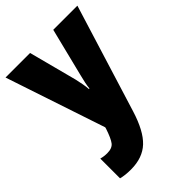

<svg xmlns="http://www.w3.org/2000/svg" viewBox="-231 -651 990 990"><g transform="rotate(-45 263.5 -156.5)"><path d="M1 -553H180L249 -290Q254 -269 258 -246.5Q262 -224 263 -207H267Q270 -239 283 -288L349 -553H525L343 35Q309 145 258.5 192.5Q208 240 123 240Q102 240 84 238Q66 236 51 232V88Q72 94 96 94Q132 94 147.5 74Q163 54 181 0L183 -8Z"/></g></svg>

Font: Noto Sans Gujarati UI Condensed Black
Style: Regular
Weight: 900
Width: 3
Designer: Jelle Bosma - Monotype Design Team, Universal Thirst
Foundry: Monotype Imaging Inc.
Version: Version 2.106; ttfautohint (v1.8.4.7-5d5b)